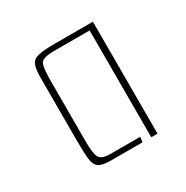

<svg xmlns="http://www.w3.org/2000/svg" viewBox="-86 -729 440 453"><g transform="rotate(-30 134.5 -502.5)"><path d="M94 -350Q71 -350 61.5 -356.5Q52 -363 50 -380.5Q48 -398 48 -431V-601Q48 -625 52.5 -636.5Q57 -648 72 -651.5Q87 -655 116 -655H221V-350H204V-641H107Q74 -641 69.5 -628.5Q65 -616 65 -585V-417Q65 -386 71 -375Q77 -364 102 -364H182L180 -350Z"/></g></svg>

Font: Smooch Sans Thin Thin
Style: Regular
Weight: 250
Version: Version 1.010